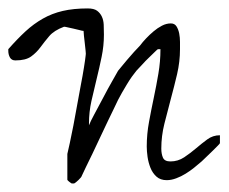

<svg xmlns="http://www.w3.org/2000/svg" viewBox="-82 -430 537 451"><path d="M76.2 -68.4Q78.1 -76.2 82 -94.2Q85.9 -112.3 90.3 -134.8Q94.7 -157.2 99.1 -182.6Q103.5 -208 107.9 -230.5Q112.3 -252.9 115.2 -271.5Q118.2 -290 119.1 -298.8Q120.1 -302.7 119.1 -310.5Q118.2 -318.4 117.2 -328.1Q116.2 -337.9 115.2 -345.7Q114.3 -353.5 114.3 -357.4Q111.3 -357.4 104.5 -359.4Q97.7 -361.3 90.3 -362.8Q83 -364.3 77.1 -365.7Q71.3 -367.2 68.4 -367.2Q44.9 -358.4 33.7 -345.2Q22.5 -332 13.2 -319.3Q3.9 -306.6 -8.8 -297.4Q-21.5 -288.1 -45.9 -288.1Q-54.7 -288.1 -58.6 -294.9Q-62.5 -301.8 -62.5 -310.5V-314.5Q-41 -338.9 -22 -356.4Q-2.9 -374 18.6 -386.2Q40 -398.4 65.4 -404.3Q90.8 -410.2 124 -410.2Q138.7 -410.2 146 -404.8Q153.3 -399.4 157.2 -391.1Q161.1 -382.8 161.6 -372.1Q162.1 -361.3 162.1 -348.6Q162.1 -322.3 156.7 -296.4Q151.4 -270.5 145 -244.6Q138.7 -218.8 132.8 -192.9Q127 -167 127 -139.6V-135.7Q129.9 -143.6 139.6 -161.6Q149.4 -179.7 160.2 -200.2Q170.9 -220.7 181.2 -238.8Q191.4 -256.8 195.3 -263.7Q196.3 -264.6 202.1 -272Q208 -279.3 216.3 -289.1Q224.6 -298.8 232.9 -308.1Q241.2 -317.4 247.1 -323.2Q252.9 -331.1 261.2 -339.8Q269.5 -348.6 278.8 -356.4Q288.1 -364.3 298.3 -369.6Q308.6 -375 319.3 -375Q328.1 -375 332.5 -368.2Q336.9 -361.3 338.9 -351.6Q340.8 -341.8 340.8 -331.5Q340.8 -321.3 340.8 -314.5Q340.8 -285.2 334 -255.9Q327.1 -226.6 319.3 -197.8Q311.5 -168.9 304.2 -139.6Q296.9 -110.4 296.9 -81.1Q296.9 -68.4 300.8 -59.6Q304.7 -50.8 318.4 -50.8Q335.9 -50.8 350.6 -60.5Q365.2 -70.3 378.4 -81.5Q391.6 -92.8 404.8 -102.5Q418 -112.3 434.6 -112.3V-93.8Q434.6 -92.8 429.7 -87.9Q424.8 -83 418 -76.2Q411.1 -69.3 403.8 -62.5Q396.5 -55.7 391.6 -50.8Q383.8 -43.9 374 -36.1Q364.3 -28.3 354 -22Q343.8 -15.6 332 -11.2Q320.3 -6.8 309.6 -6.8Q294.9 -6.8 285.6 -15.1Q276.4 -23.4 271.5 -35.6Q266.6 -47.9 264.6 -61.5Q262.7 -75.2 262.7 -85.9Q262.7 -115.2 268.1 -144Q273.4 -172.9 279.3 -200.7Q285.2 -228.5 290 -256.8Q294.9 -285.2 294.9 -314.5H289.1Q288.1 -314.5 282.2 -308.6Q276.4 -302.7 268.1 -294.9Q259.8 -287.1 252 -278.3Q244.1 -269.5 238.3 -263.7Q233.4 -257.8 227.5 -249.5Q221.7 -241.2 215.8 -231.4Q210 -221.7 204.6 -212.4Q199.2 -203.1 195.3 -195.3Q192.4 -188.5 185.5 -174.8Q178.7 -161.1 170.4 -143.6Q162.1 -126 152.8 -106.4Q143.6 -86.9 135.3 -69.3Q127 -51.8 120.1 -38.1Q113.3 -24.4 110.4 -17.6Q109.4 -13.7 102.5 -7.3Q95.7 -1 93.8 0Q91.8 1 91.8 1H88.9H86.9Q85.9 1 85 0Q83 -1 79.6 -3.9Q76.2 -6.8 76.2 -7.8Z"/></svg>

Font: Zeyada
Style: Regular
Weight: 400
Version: Version 1.002 2010